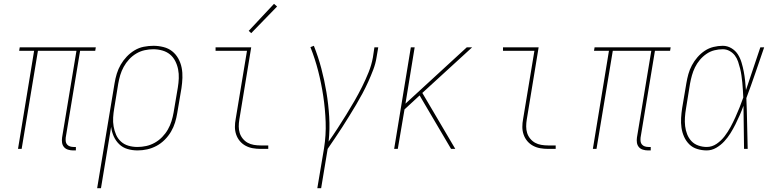

<svg xmlns="http://www.w3.org/2000/svg" viewBox="-20 -777 4040 1002"><path d="M361 8Q348 8 335 4Q322 0 314 -9.5Q306 -19 304 -32Q302 -45 304 -59L379 -512H178L93 0H74L158 -512H80L83 -530H480L477 -512H398L323 -59Q322 -49 323 -39.5Q324 -30 330 -23Q336 -16 345 -13Q354 -10 364 -10H376V8Z M487 205 578 -343Q582 -368 589.5 -392.5Q597 -417 610 -439.5Q623 -462 641.5 -481.5Q660 -501 682.5 -514.5Q705 -528 730.5 -533Q756 -538 781 -538Q807 -538 833 -531.5Q859 -525 878.5 -509.5Q898 -494 910.5 -471.5Q923 -449 928 -423.5Q933 -398 932 -371Q931 -344 927 -317L905 -187Q901 -162 893.5 -137.5Q886 -113 872.5 -90Q859 -67 839.5 -47.5Q820 -28 796.5 -15.5Q773 -3 748 2.5Q723 8 698 8Q670 8 645 0.5Q620 -7 602 -24.5Q584 -42 573.5 -65.5Q563 -89 560 -115L507 205ZM697 -10Q720 -10 743 -15Q766 -20 787.5 -32Q809 -44 826.5 -62Q844 -80 856 -101Q868 -122 875 -144.5Q882 -167 886 -190L908 -320Q912 -344 913 -368Q914 -392 909.5 -415Q905 -438 894.5 -458.5Q884 -479 867 -493Q850 -507 827 -513.5Q804 -520 780 -520Q758 -520 735 -515Q712 -510 691 -497.5Q670 -485 653.5 -467Q637 -449 625.5 -428Q614 -407 607.5 -385Q601 -363 597 -340L576 -211Q572 -188 570.5 -164Q569 -140 573 -117Q577 -94 586 -73.5Q595 -53 611.5 -38Q628 -23 650.5 -16.5Q673 -10 697 -10Z M1340 0Q1319 0 1299 -3.5Q1279 -7 1261.5 -16.5Q1244 -26 1231.5 -41Q1219 -56 1212.5 -75Q1206 -94 1206 -114.5Q1206 -135 1210 -156L1269 -512H1105V-530H1291L1229 -153Q1226 -135 1226 -117Q1226 -99 1231 -83Q1236 -67 1247 -53.5Q1258 -40 1272.5 -32Q1287 -24 1304.5 -21Q1322 -18 1340 -18H1380V0ZM1291 -604 1278 -616 1410 -757 1426 -743Z M1636 205 1671 -3Q1682 -72 1679.5 -140.5Q1677 -209 1667 -275.5Q1657 -342 1640.5 -406.5Q1624 -471 1600 -531L1618 -538Q1641 -480 1657 -419.5Q1673 -359 1683.5 -296Q1694 -233 1698 -168Q1702 -103 1695 -38Q1719 -72 1742 -107.5Q1765 -143 1787 -178.5Q1809 -214 1830 -250.5Q1851 -287 1869.5 -324Q1888 -361 1903.5 -399.5Q1919 -438 1926 -477L1934 -530H1954L1945 -477Q1940 -445 1928 -413.5Q1916 -382 1902 -351Q1888 -320 1872 -290Q1856 -260 1838.5 -230.5Q1821 -201 1803 -172Q1785 -143 1766.5 -114Q1748 -85 1728.5 -56.5Q1709 -28 1690 0L1656 205Z M2037 0 2124 -530H2144L2096 -236L2416 -530H2444L2184 -292L2356 0H2334L2178 -265L2170 -279L2091 -206L2056 0Z M2840 0Q2819 0 2799 -3.5Q2779 -7 2761.5 -16.5Q2744 -26 2731.5 -41Q2719 -56 2712.5 -75Q2706 -94 2706 -114.5Q2706 -135 2710 -156L2769 -512H2605V-530H2791L2729 -153Q2726 -135 2726 -117Q2726 -99 2731 -83Q2736 -67 2747 -53.5Q2758 -40 2772.5 -32Q2787 -24 2804.5 -21Q2822 -18 2840 -18H2880V0Z M3361 8Q3348 8 3335 4Q3322 0 3314 -9.5Q3306 -19 3304 -32Q3302 -45 3304 -59L3379 -512H3178L3093 0H3074L3158 -512H3080L3083 -530H3480L3477 -512H3398L3323 -59Q3322 -49 3323 -39.5Q3324 -30 3330 -23Q3336 -16 3345 -13Q3354 -10 3364 -10H3376V8Z M3668 8Q3643 8 3618.5 0.5Q3594 -7 3577 -24Q3560 -41 3550 -63.5Q3540 -86 3536.5 -110.5Q3533 -135 3534.5 -161Q3536 -187 3540 -213L3562 -343Q3566 -367 3572.5 -390.5Q3579 -414 3591 -436.5Q3603 -459 3620 -478.5Q3637 -498 3658 -512Q3679 -526 3703.5 -532Q3728 -538 3752 -538Q3776 -538 3797 -525.5Q3818 -513 3830.5 -493.5Q3843 -474 3850 -450.5Q3857 -427 3861.5 -403.5Q3866 -380 3868.5 -356Q3871 -332 3873 -307Q3892 -363 3910.5 -418.5Q3929 -474 3948 -530H3968Q3945 -464 3922.5 -397.5Q3900 -331 3875 -265Q3878 -199 3879 -132.5Q3880 -66 3882 0H3863Q3862 -56 3861.5 -112.5Q3861 -169 3860 -225Q3851 -200 3840.5 -176Q3830 -152 3818 -128Q3806 -104 3792 -81.5Q3778 -59 3759.5 -39Q3741 -19 3717.5 -5.5Q3694 8 3668 8ZM3668 -10Q3696 -10 3720 -26.5Q3744 -43 3761.5 -66Q3779 -89 3792.5 -114Q3806 -139 3817.5 -164.5Q3829 -190 3839.5 -216Q3850 -242 3859 -268Q3858 -287 3857 -306.5Q3856 -326 3854 -345Q3852 -364 3849.5 -382.5Q3847 -401 3842.5 -419Q3838 -437 3832 -455Q3826 -473 3815 -487.5Q3804 -502 3787.5 -511Q3771 -520 3752 -520Q3730 -520 3708 -514.5Q3686 -509 3666.5 -495.5Q3647 -482 3632 -464Q3617 -446 3607 -425.5Q3597 -405 3591 -383.5Q3585 -362 3581 -340L3560 -210Q3556 -187 3554.5 -164Q3553 -141 3555.5 -119Q3558 -97 3566 -76.5Q3574 -56 3588.5 -40.5Q3603 -25 3624.5 -17.5Q3646 -10 3668 -10Z"/></svg>

Font: Iosevka Slab Thin
Style: Italic
Weight: 100
Italic angle: -9°
Monospace: yes
Designer: Belleve Invis
Foundry: Belleve Invis
Version: Version 11.1.1; ttfautohint (v1.8.3)